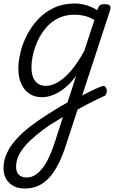

<svg xmlns="http://www.w3.org/2000/svg" viewBox="-57 -539 699 1098"><path d="M372 30Q392 18 412 7.5Q432 -3 451 -12.5Q470 -22 488.5 -30.5Q507 -39 524 -45Q537 -50 544 -44Q551 -38 553 -27Q555 -16 551.5 -4.5Q548 7 537 11Q517 20 495.5 30.5Q474 41 451.5 52.5Q429 64 406.5 76.5Q384 89 362 102ZM85 539Q46 539 19 524Q-8 509 -22.5 483Q-37 457 -37 424Q-37 380 -19 340Q-1 300 32 262Q65 224 111 188Q157 152 214 116Q234 104 252.5 92Q271 80 290.5 68.5Q310 57 329 47L378 -104Q343 -58 308 -31.5Q273 -5 241.5 6Q210 17 184 17Q142 17 112 -2.5Q82 -22 65 -59Q48 -96 48 -146Q48 -190 60.5 -241Q73 -292 98.5 -341Q124 -390 162.5 -430.5Q201 -471 253 -495Q305 -519 371 -519Q394 -519 416 -514.5Q438 -510 459.5 -501.5Q481 -493 500 -480L503 -492Q509 -506 516.5 -510.5Q524 -515 540 -515Q565 -515 571.5 -506.5Q578 -498 573 -482L323 282Q302 349 277.5 397.5Q253 446 224 477.5Q195 509 160.5 524Q126 539 85 539ZM95 476Q120 476 141.5 463.5Q163 451 183 426.5Q203 402 221 365Q239 328 255 279L303 130Q291 137 279 144.5Q267 152 255.5 159Q244 166 232 173Q186 204 149.5 234.5Q113 265 87 295Q61 325 48 354.5Q35 384 35 415Q35 434 42 448Q49 462 63 469Q77 476 95 476ZM206 -48Q240 -48 277 -70.5Q314 -93 351.5 -137.5Q389 -182 425 -248L483 -425Q451 -443 423.5 -449Q396 -455 370 -455Q318 -455 277.5 -435.5Q237 -416 208 -382.5Q179 -349 160 -308.5Q141 -268 132 -228Q123 -188 123 -154Q123 -120 132 -97Q141 -74 159.5 -61Q178 -48 206 -48Z"/></svg>

Font: Playwrite CO Light
Style: Regular
Weight: 300
Version: Version 1.002